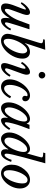

<svg xmlns="http://www.w3.org/2000/svg" viewBox="1362 -2232 880 3643"><g transform="rotate(90 1801.5 -410.0)"><path d="M169 -62Q203 -62 267.5 -146Q332 -230 369 -330L443 -530H536L462 -301Q404 -120 404 -91Q404 -65 422 -65Q442 -65 474.5 -100.5Q507 -136 526 -181L556 -166Q528 -97 475 -43.5Q422 10 372 10Q343 10 331 -11Q319 -32 319 -75Q319 -115 326 -150L323 -153Q232 10 129 10Q45 10 45 -80Q45 -143 95 -268Q160 -429 160 -451Q160 -462 151 -462Q127 -462 47 -365L21 -379Q53 -440 110 -490Q167 -540 214 -540Q264 -540 264 -482Q264 -433 194 -259Q148 -144 148 -100Q148 -62 169 -62Z M924 -829 797 -444 800 -442Q829 -488 872.5 -513.5Q916 -539 965 -539Q1025 -539 1058.5 -501Q1092 -463 1092 -397Q1092 -304 1041 -208.5Q990 -113 910 -51.5Q830 10 751 10Q694 10 657.5 -24.5Q621 -59 621 -114Q621 -166 664 -301L785 -691Q800 -742 800 -755Q800 -790 724 -790L732 -820ZM767 -41Q812 -41 865.5 -100.5Q919 -160 956 -246.5Q993 -333 993 -405Q993 -439 977 -462.5Q961 -486 938 -486Q894 -486 841.5 -426.5Q789 -367 752.5 -280.5Q716 -194 716 -123Q716 -41 767 -41Z M1258 -330Q1284 -401 1284 -431Q1284 -454 1270 -454Q1251 -454 1223 -422.5Q1195 -391 1183 -369L1154 -387Q1180 -438 1239.5 -489Q1299 -540 1347 -540Q1373 -540 1385 -524.5Q1397 -509 1397 -473Q1397 -465 1395.5 -455.5Q1394 -446 1390.5 -433Q1387 -420 1384 -409Q1381 -398 1374.5 -379.5Q1368 -361 1363 -348Q1358 -335 1349 -310Q1340 -285 1334 -269L1297 -168Q1276 -109 1276 -90Q1276 -67 1297 -67Q1322 -67 1354 -103Q1386 -139 1404 -171L1434 -154Q1405 -94 1349.5 -42Q1294 10 1234 10Q1176 10 1176 -55Q1176 -97 1213 -202ZM1405 -704Q1380 -704 1361.5 -721.5Q1343 -739 1343 -765Q1343 -792 1361 -811Q1379 -830 1405 -830Q1432 -830 1450.5 -811Q1469 -792 1469 -766Q1469 -740 1450 -722Q1431 -704 1405 -704Z M1844 -161Q1803 -78 1747 -34Q1691 10 1628 10Q1564 10 1524.5 -34.5Q1485 -79 1485 -153Q1485 -240 1531.5 -331Q1578 -422 1650 -481Q1722 -540 1791 -540Q1838 -540 1869.5 -514Q1901 -488 1901 -449Q1901 -424 1886.5 -408.5Q1872 -393 1849 -393Q1827 -393 1812 -407.5Q1797 -422 1797 -443Q1797 -453 1801 -464.5Q1805 -476 1805 -479Q1805 -493 1781 -493Q1738 -493 1693 -441.5Q1648 -390 1619 -309.5Q1590 -229 1590 -152Q1590 -104 1608.5 -76.5Q1627 -49 1660 -49Q1695 -49 1737 -86.5Q1779 -124 1809 -181Z M2244 -488Q2195 -488 2141 -430Q2087 -372 2052 -290Q2017 -208 2017 -140Q2017 -104 2032 -82.5Q2047 -61 2073 -61Q2117 -61 2168 -127Q2219 -193 2252 -280.5Q2285 -368 2285 -432Q2285 -458 2274 -473Q2263 -488 2244 -488ZM2326 -474 2347 -530H2430L2373 -377Q2345 -302 2322 -213Q2299 -124 2299 -91Q2299 -62 2318 -62Q2343 -62 2418 -166L2444 -145Q2403 -72 2354 -31Q2305 10 2260 10Q2212 10 2212 -65L2215 -118L2211 -119Q2182 -63 2130.5 -26.5Q2079 10 2030 10Q1980 10 1951 -29Q1922 -68 1922 -135Q1922 -225 1970.5 -320Q2019 -415 2093.5 -477.5Q2168 -540 2238 -540Q2302 -540 2326 -474Z M2950 -692Q2966 -750 2966 -763Q2966 -778 2946 -784Q2926 -790 2874 -790L2885 -830H3078L2967 -425Q2895 -161 2895 -98Q2895 -57 2920 -57Q2942 -57 2968 -94Q2994 -131 3013 -191L3051 -182Q2985 10 2885 10Q2849 10 2829.5 -13Q2810 -36 2810 -79Q2810 -99 2817 -125L2809 -127Q2773 -63 2719 -26.5Q2665 10 2614 10Q2562 10 2527.5 -33.5Q2493 -77 2493 -146Q2493 -231 2542 -324Q2591 -417 2665 -478.5Q2739 -540 2806 -540Q2839 -540 2856 -528Q2873 -516 2892 -486ZM2590 -134Q2590 -98 2608 -76.5Q2626 -55 2656 -55Q2699 -55 2749 -120Q2799 -185 2831 -271.5Q2863 -358 2863 -421Q2863 -487 2813 -487Q2763 -487 2710 -428Q2657 -369 2623.5 -286Q2590 -203 2590 -134Z M3104 -191Q3104 -322 3193 -431Q3282 -540 3391 -540Q3464 -540 3510 -487Q3556 -434 3556 -348Q3556 -265 3514.5 -181.5Q3473 -98 3405 -44Q3337 10 3267 10Q3197 10 3150.5 -44.5Q3104 -99 3104 -191ZM3273 -40Q3316 -40 3360.5 -98.5Q3405 -157 3432.5 -241Q3460 -325 3460 -400Q3460 -493 3391 -493Q3348 -493 3305 -436Q3262 -379 3235.5 -297Q3209 -215 3209 -142Q3209 -40 3273 -40Z"/></g></svg>

Font: Libre Baskerville
Style: Italic
Weight: 400
Italic angle: -15°
Designer: Pablo Impallari, Rodrigo Fuenzalida
Foundry: Pablo Impallari, Rodrigo Fuenzalida
Version: Version 1.051;Glyphs 3.2.3 (3260)